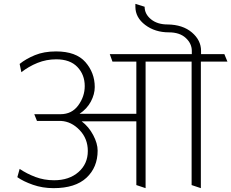

<svg xmlns="http://www.w3.org/2000/svg" viewBox="-20 -961 1201 997"><path d="M688 0V-331H404Q441 -303 464 -259.5Q487 -216 487 -179Q487 -92 429 -38Q371 16 258 16Q201 16 151 -1.5Q101 -19 70 -41L82 -84Q119 -59 164 -42Q209 -25 261 -25Q339 -25 387.5 -67.5Q436 -110 436 -177Q436 -241 393.5 -285.5Q351 -330 297 -333H172L158 -368H294Q353 -368 386.5 -414Q420 -460 420 -514Q420 -573 382 -613Q344 -653 272 -653Q221 -653 175 -634.5Q129 -616 91 -586L82 -629Q114 -655 161 -674.5Q208 -694 271 -694Q375 -694 423.5 -638.5Q472 -583 472 -509Q472 -472 452 -434Q432 -396 393 -370H688V-641H564L550 -680H976V-697Q976 -735 944.5 -764Q913 -793 857 -793Q785 -793 734 -831.5Q683 -870 683 -926V-941L731 -926Q731 -888 764 -861Q797 -834 850 -834Q929 -833 976.5 -792.5Q1024 -752 1024 -697V-680H1145L1161 -641H1023V16L975 0V-641H736V16Z"/></svg>

Font: Palanquin Thin
Style: Regular
Weight: 250
Designer: Pria Ravichandran
Version: Version 1.001